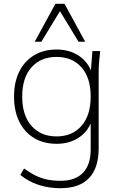

<svg xmlns="http://www.w3.org/2000/svg" viewBox="-20 -769 627 1012"><path d="M298 223Q237 223 183.5 205.5Q130 188 87 153L107 119Q140 143 169 157Q198 171 229.5 177.5Q261 184 299 184Q377 184 417.5 141.5Q458 99 458 20V-151H469Q453 -85 401.5 -48Q350 -11 279 -11Q210 -11 159.5 -41.5Q109 -72 81.5 -128Q54 -184 54 -260Q54 -336 81.5 -391.5Q109 -447 159.5 -477.5Q210 -508 279 -508Q350 -508 401.5 -471Q453 -434 469 -367L458 -380L467 -500H508Q505 -472 502.5 -445Q500 -418 500 -392V13Q500 117 449 170Q398 223 298 223ZM278 -50Q361 -50 409.5 -105.5Q458 -161 458 -260Q458 -359 409.5 -414Q361 -469 278 -469Q195 -469 146 -414Q97 -359 97 -260Q97 -161 146 -105.5Q195 -50 278 -50ZM163 -549 272 -749H320L429 -549H394L296 -710L198 -549Z"/></svg>

Font: Mulish ExtraLight ExtraLight
Style: Regular
Weight: 250
Version: Version 3.603